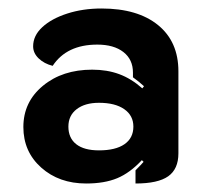

<svg xmlns="http://www.w3.org/2000/svg" viewBox="-20 -729 490 452"><path d="M35 -430Q35 -489 81 -527Q127 -565 197 -565Q232 -565 260.5 -554.5Q289 -544 315 -521L319 -526Q307 -537 293 -547V-558Q293 -589 270.5 -606.5Q248 -624 209 -624Q137 -624 104 -574Q84 -579 71 -591.5Q58 -604 58 -620Q58 -645 79.5 -665Q101 -685 138 -697Q175 -709 219 -709Q304 -709 352 -670Q400 -631 400 -561V-368Q400 -331 376 -314Q352 -297 299 -297V-328Q313 -342 318 -348L314 -352Q286 -322 256 -309.5Q226 -297 183 -297Q119 -297 77 -334.5Q35 -372 35 -430ZM294 -431Q294 -457 272.5 -472Q251 -487 213 -487Q180 -487 160.5 -472Q141 -457 141 -431Q141 -404 159.5 -389.5Q178 -375 213 -375Q252 -375 273 -389.5Q294 -404 294 -431Z"/></svg>

Font: K2D ExtraBold
Style: Regular
Weight: 800
Designer: Katatrad Aksorn Co.,Ltd.
Foundry: Cadson Demak Co.,Ltd.
Version: Version 1.000; ttfautohint (v1.6)